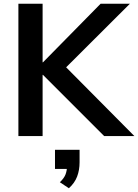

<svg xmlns="http://www.w3.org/2000/svg" viewBox="-20 -725 736 1023"><path d="M78 0V-705H207V-393H209L516 -705H672L304 -338L305 -394L696 0H535L209 -326H207V0ZM347 278 299 246Q322 224 329.5 203.5Q337 183 337 160L365 175H273V73H404V140Q404 181 391 215.5Q378 250 347 278Z"/></svg>

Font: Mulish ExtraLight
Style: Regular
Weight: 200
Designer: Vernon Adams
Foundry: Vernon Adams
Version: Version 3.603